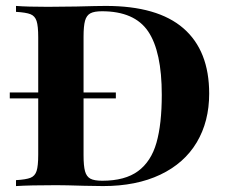

<svg xmlns="http://www.w3.org/2000/svg" viewBox="-20 -628 770 648"><path d="M686 -312Q686 -218 644 -147.5Q602 -77 521 -38.5Q440 0 328 0L264 -1Q200 -3 170 -3Q81 -3 34 0V-20Q68 -22 83 -28Q98 -34 103.5 -51Q109 -68 109 -106V-502Q109 -540 103.5 -557Q98 -574 83 -580Q68 -586 34 -588V-608Q72 -605 141 -605L237 -606Q311 -608 337 -608Q512 -608 599 -532.5Q686 -457 686 -312ZM262 -504V-104Q262 -68 267 -50Q272 -32 285 -25Q298 -18 325 -18Q402 -18 446 -50.5Q490 -83 508 -146Q526 -209 526 -308Q526 -454 480 -522Q434 -590 324 -590Q298 -590 285 -583Q272 -576 267 -558Q262 -540 262 -504ZM371 -296H13V-316H371Z"/></svg>

Font: Playfair Display SC
Style: Bold
Weight: 700
Designer: Claus Eggers Sørensen
Foundry: Claus Eggers Sørensen
Version: Version 1.200; ttfautohint (v1.6)